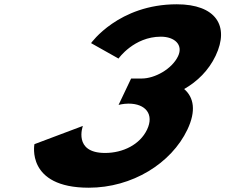

<svg xmlns="http://www.w3.org/2000/svg" viewBox="-20 -860 1050 895"><path d="M532.5 -587C532.5 -587 604 -689 729.8 -689C794 -689 835.2 -651 810 -598C781.5 -538 701.3 -494 640.8 -494H591.2L532.7 -371C532.7 -371 554.9 -377 579.1 -377C659 -377 699.3 -327 665.6 -256C632.3 -186 553.2 -147 469.7 -147C319.7 -147 366.3 -273 366.3 -273L140.5 -188C140.5 -188 100 15 393.9 15C595.7 15 778.4 -98 853.6 -256C894.9 -343 883.9 -406 838.4 -445C900 -480 952.8 -532 985.1 -600C1051.7 -740 985.2 -840 804.1 -840C532.5 -840 404.5 -659 404.5 -659Z"/></svg>

Font: Hussar
Style: BdSuprExtOblFive
Weight: 700
Foundry: Cannot Into Space Fonts
Version: Version 2.00